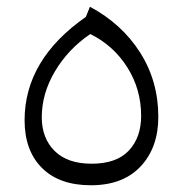

<svg xmlns="http://www.w3.org/2000/svg" viewBox="-20 -537 544 570"><path d="M53 -180Q53 -360 235 -487L247 -517Q342 -466 396 -381Q450 -296 450 -190Q450 -99 397.5 -43Q345 13 250 13Q156 13 104.5 -38.5Q53 -90 53 -180ZM399 -193Q399 -272 358 -337Q317 -402 248 -436Q182 -391 143 -325Q104 -259 104 -189Q104 -127 142 -89Q180 -51 252 -51Q326 -51 362.5 -90Q399 -129 399 -193Z"/></svg>

Font: FiraGO Light
Style: Italic
Weight: 300
Italic angle: -8°
Designer: bBox Type GmbH
Foundry: bBox Type GmbH
Version: Version 1.001